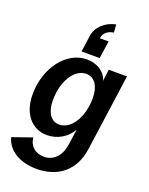

<svg xmlns="http://www.w3.org/2000/svg" viewBox="-203 -938 980 1267"><g transform="rotate(20 287.5 -305.0)"><path d="M218 233C362 233 473 153 495 -7L570 -545H442L431 -463C416 -522 357 -560 284 -560C141 -560 25 -408 25 -221C25 -88 97 0 205 0C277 0 344 -39 378 -101L363 7C352 87 305 141 235 141C176 141 132 105 127 45L-11 93C11 179 98 233 218 233ZM257 -93C198 -93 164 -148 164 -230C164 -365 230 -469 312 -469C372 -469 407 -416 407 -332C407 -199 342 -93 257 -93ZM390 -787 386 -843C314 -829 257 -777 248 -712L232 -597H359L377 -720H316V-723C320 -757 350 -782 390 -787Z"/></g></svg>

Font: Ronzino Bold
Style: Italic
Weight: 700
Italic angle: -8°
Designer: Nunzio Mazzaferro
Foundry: Collletttivo
Version: Version 1.000;Glyphs 3.3 (3337)